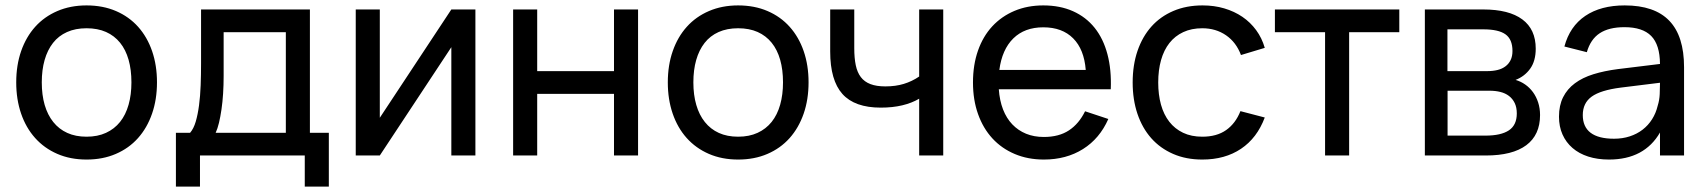

<svg xmlns="http://www.w3.org/2000/svg" viewBox="-20 -575 6308 710"><path d="M300 15Q240 15 191.8 -6Q143.5 -27 109.8 -64.8Q76 -102.5 58 -155Q40 -207.5 40 -270.5Q40 -334 58.2 -386.2Q76.5 -438.5 110.2 -476Q144 -513.5 192.2 -534.2Q240.5 -555 300 -555Q360.5 -555 408.8 -534.2Q457 -513.5 490.8 -475.8Q524.5 -438 542.5 -385.8Q560.5 -333.5 560.5 -270.5Q560.5 -207 542.2 -154.5Q524 -102 490.2 -64.2Q456.5 -26.5 408.2 -5.8Q360 15 300 15ZM300 -69.5Q341 -69.5 372 -83.8Q403 -98 424 -124.2Q445 -150.5 455.5 -187.8Q466 -225 466 -270.5Q466 -317 455.5 -354Q445 -391 424 -417Q403 -443 372 -456.8Q341 -470.5 300 -470.5Q259 -470.5 227.8 -456.5Q196.5 -442.5 176 -416.2Q155.5 -390 145 -353.2Q134.5 -316.5 134.5 -270.5Q134.5 -224 145.2 -187Q156 -150 177 -123.8Q198 -97.5 228.8 -83.5Q259.5 -69.5 300 -69.5Z M630.5 -84H683Q696 -99 703.8 -125.2Q711.5 -151.5 716 -185.5Q720.5 -219.5 722 -259.2Q723.5 -299 723.5 -341V-540H1126V-84H1196V115H1107V0H719.5V115H630.5ZM1037 -84V-456H807V-294Q807 -260 805 -228.8Q803 -197.5 799 -170.2Q795 -143 789.8 -121Q784.5 -99 777.5 -84Z M1738 -540V0H1649V-400.5L1384.5 0H1295.5V-540H1384.5V-139.5L1649 -540Z M1877.5 0V-540H1966.5V-312H2250.5V-540H2339.5V0H2250.5V-228H1966.5V0Z M2709.5 15Q2649.5 15 2601.2 -6Q2553 -27 2519.2 -64.8Q2485.5 -102.5 2467.5 -155Q2449.5 -207.5 2449.5 -270.5Q2449.5 -334 2467.8 -386.2Q2486 -438.5 2519.8 -476Q2553.5 -513.5 2601.8 -534.2Q2650 -555 2709.5 -555Q2770 -555 2818.2 -534.2Q2866.5 -513.5 2900.2 -475.8Q2934 -438 2952 -385.8Q2970 -333.5 2970 -270.5Q2970 -207 2951.8 -154.5Q2933.5 -102 2899.8 -64.2Q2866 -26.5 2817.8 -5.8Q2769.5 15 2709.5 15ZM2709.5 -69.5Q2750.5 -69.5 2781.5 -83.8Q2812.5 -98 2833.5 -124.2Q2854.5 -150.5 2865 -187.8Q2875.5 -225 2875.5 -270.5Q2875.5 -317 2865 -354Q2854.5 -391 2833.5 -417Q2812.5 -443 2781.5 -456.8Q2750.5 -470.5 2709.5 -470.5Q2668.5 -470.5 2637.2 -456.5Q2606 -442.5 2585.5 -416.2Q2565 -390 2554.5 -353.2Q2544 -316.5 2544 -270.5Q2544 -224 2554.8 -187Q2565.5 -150 2586.5 -123.8Q2607.5 -97.5 2638.2 -83.5Q2669 -69.5 2709.5 -69.5Z M3379 0V-210Q3352 -194 3316.5 -185.5Q3281 -177 3237 -177Q3140.5 -177 3095.2 -227.5Q3050 -278 3050 -384.5V-540H3139V-397Q3139 -360.5 3144.5 -334Q3150 -307.5 3163.2 -290Q3176.5 -272.5 3198.8 -264Q3221 -255.5 3254 -255.5Q3292 -255.5 3322.2 -264.8Q3352.5 -274 3379 -292V-540H3468V0Z M3840 -68.5Q3896 -68.5 3933 -93Q3970 -117.5 3992.5 -163.5L4078.5 -135Q4046.5 -62.5 3984.8 -23.8Q3923 15 3840 15Q3781 15 3732.5 -5.5Q3684 -26 3649.8 -63.2Q3615.5 -100.5 3596.8 -153Q3578 -205.5 3578 -270Q3578 -335 3596.5 -387.8Q3615 -440.5 3649.2 -477.5Q3683.5 -514.5 3731.5 -534.8Q3779.5 -555 3838 -555Q3900 -555 3948 -533.5Q3996 -512 4028 -472Q4060 -432 4075.2 -374.5Q4090.5 -317 4087.5 -245H3673.5Q3676.5 -203 3689.2 -170.2Q3702 -137.5 3723.5 -115Q3745 -92.5 3774.2 -80.5Q3803.5 -68.5 3840 -68.5ZM3995 -316.5Q3989 -392.5 3948.5 -433.2Q3908 -474 3838 -474Q3769 -474 3727.2 -433Q3685.5 -392 3675.5 -316.5Z M4426 15Q4366 15 4318.2 -5.8Q4270.5 -26.5 4237.2 -64Q4204 -101.5 4186.2 -154Q4168.5 -206.5 4168.5 -270Q4168.5 -334.5 4186.5 -387Q4204.5 -439.5 4237.8 -476.8Q4271 -514 4319 -534.5Q4367 -555 4427 -555Q4470 -555 4507.2 -544Q4544.5 -533 4574.2 -512.8Q4604 -492.5 4625.2 -463.5Q4646.5 -434.5 4657 -398L4569 -371.5Q4551.5 -418.5 4513.8 -444.5Q4476 -470.5 4426 -470.5Q4386 -470.5 4355.5 -456.2Q4325 -442 4304.5 -416Q4284 -390 4273.5 -353Q4263 -316 4263 -270Q4263 -225 4273.2 -188Q4283.5 -151 4304 -124.8Q4324.5 -98.5 4355 -84Q4385.5 -69.5 4426 -69.5Q4479.5 -69.5 4514.2 -94Q4549 -118.5 4567 -164L4657 -140.5Q4628.5 -64.5 4569.2 -24.8Q4510 15 4426 15Z M4880 0V-456H4694.5V-540H5154.5V-456H4969V0Z M5474.5 0H5249V-540H5465Q5560 -540 5609.5 -503.2Q5659 -466.5 5659 -395Q5659 -349.5 5638.5 -321Q5618 -292.5 5584.5 -279.5Q5603.5 -274 5620 -262.5Q5636.5 -251 5648.8 -234.2Q5661 -217.5 5668 -196Q5675 -174.5 5675 -149.5Q5675 -76 5624 -38Q5573 0 5474.5 0ZM5465 -466.5H5332.5V-312H5480Q5500.5 -312 5517.8 -316.2Q5535 -320.5 5547.2 -329.8Q5559.5 -339 5566.2 -353Q5573 -367 5573 -386.5Q5573 -429.5 5547.2 -448Q5521.5 -466.5 5465 -466.5ZM5473 -73.5Q5530.5 -73.5 5559.8 -93Q5589 -112.5 5589 -155.5Q5589 -178 5581.2 -194Q5573.5 -210 5560 -220.2Q5546.5 -230.5 5528.2 -235Q5510 -239.5 5489 -239.5H5333V-73.5Z M5988 -555Q6098.5 -555 6153 -498.2Q6207.5 -441.5 6207.5 -326.5V0H6118.5V-85Q6090 -35.5 6042.8 -10.2Q5995.5 15 5930 15Q5887.5 15 5853.2 4Q5819 -7 5795 -27.8Q5771 -48.5 5758 -77.8Q5745 -107 5745 -143.5Q5745 -185 5760.2 -215.5Q5775.5 -246 5803.8 -267Q5832 -288 5872.2 -300.5Q5912.5 -313 5963 -319.5L6118.5 -338.5Q6118 -409.5 6086 -442Q6054 -474.5 5987 -474.5Q5929.5 -474.5 5895.5 -452Q5861.5 -429.5 5848 -382L5765 -403Q5785 -477.5 5842.2 -516.2Q5899.5 -555 5988 -555ZM5973 -251Q5899 -241.5 5866 -217.8Q5833 -194 5833 -149.5Q5833 -106 5862 -84Q5891 -62 5948.5 -62Q5980 -62 6006.8 -70.8Q6033.5 -79.5 6054.2 -95.5Q6075 -111.5 6089.2 -134Q6103.5 -156.5 6110 -184Q6116.5 -204.5 6117.5 -227Q6118.5 -249.5 6118.5 -267.5V-269Z"/></svg>

Font: Vela Sans Med
Style: Regular
Weight: 500
Designer: Principal design: Mikhail Sharanda - project Manrope.
Design modification: Ravid Balaliev
Foundry: Mikhail Sharanda
Version: Version 1.001